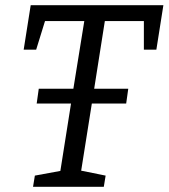

<svg xmlns="http://www.w3.org/2000/svg" viewBox="-20 -718 648 738"><path d="M107 0 114 -43 212 -61 253 -320H121L129 -377H262L304 -637H153L119 -527H71L98 -698H608L581 -527H533V-637H383L342 -377H473L465 -320H333L292 -62L386 -43L379 0Z"/></svg>

Font: Bitter
Style: Italic
Weight: 400
Italic angle: -9°
Designer: Sol Matas, and Bitter project Authors
Foundry: Sol Matas
Version: Version 2.001